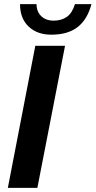

<svg xmlns="http://www.w3.org/2000/svg" viewBox="-20 -910 463 930"><path d="M18 0 151 -688H295L161 0ZM229 -742Q160 -742 118.5 -781.5Q77 -821 77 -890H157Q157 -854 179.5 -832Q202 -810 240 -810Q278 -810 304 -828.5Q330 -847 343 -890H423Q403 -815 355.5 -778.5Q308 -742 229 -742Z"/></svg>

Font: Libra Sans Modern
Style: Bold Italic
Weight: 700
Italic angle: -12°
Foundry: Stefan Peev, Context Ltd
Version: Version 1.000